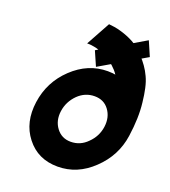

<svg xmlns="http://www.w3.org/2000/svg" viewBox="-133 -809 812 918"><g transform="rotate(20 273.0 -350.0)"><path d="M336 -499Q236 -499 157 -424Q79 -350 64 -243Q49 -136 106 -63Q164 12 265 12Q365 12 443 -63Q522 -138 537 -243Q552 -351 495 -424Q437 -499 336 -499ZM318 -365Q365 -365 391 -330Q418 -294 411 -243Q404 -193 367 -157Q332 -121 283 -121Q237 -121 210 -157Q183 -193 190 -243Q197 -293 234 -330Q270 -365 318 -365ZM197 -590Q240 -591 288 -569Q327 -551 360 -515Q391 -480 406 -422Q416 -386 417.5 -341.5Q419 -297 411 -243H537Q551 -340 542 -415Q538 -453 531 -484.5Q524 -516 513 -539Q502 -563 487.5 -583.5Q473 -604 456 -622Q439 -640 423.5 -653Q408 -666 393 -674Q363 -690 329 -700Q309 -706 292.5 -708.5Q276 -711 264 -712ZM243 -572 275 -499 501 -631 469 -705Z"/></g></svg>

Font: Unageo
Style: Bold-Italic
Weight: 700
Designer: Richard Sepsi
Foundry: Richard Sepsi
Version: Version 2.000